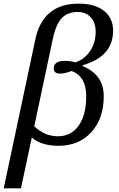

<svg xmlns="http://www.w3.org/2000/svg" viewBox="-28 -783 645 1044"><path d="M-7.8 241.2 164.1 -568.8Q205.1 -763.2 399.9 -763.2Q487.3 -763.2 537.1 -724.4Q586.9 -685.5 586.9 -616.2Q586.9 -475.1 420.9 -428.2V-423.8Q536.1 -377 536.1 -259.8Q536.1 -138.7 468.8 -64.5Q401.4 9.8 290 9.8Q197.3 9.8 145 -35.2L85.9 241.2ZM361.8 -397Q324.7 -382.8 298.8 -382.8Q264.2 -382.8 264.2 -411.1Q264.2 -452.1 325.2 -452.1Q356.9 -452.1 381.8 -443.8Q432.1 -460.9 462.2 -506.1Q492.2 -551.3 492.2 -609.9Q492.2 -659.2 465.8 -688.5Q439.5 -717.8 395 -717.8Q339.8 -717.8 307.6 -684.3Q275.4 -650.9 257.8 -564.9L158.2 -96.2Q215.8 -42 286.1 -42Q359.4 -42 400.1 -100.3Q440.9 -158.7 440.9 -259.8Q440.9 -366.7 361.8 -397Z"/></svg>

Font: Droid Serif
Style: Italic
Weight: 400
Italic angle: -12°
Designer: Monotype Design team
Foundry: Monotype Imaging Inc.
Version: Version 1.03